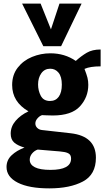

<svg xmlns="http://www.w3.org/2000/svg" viewBox="-20 -864 575 1059"><path d="M16 57Q16 19 44 -7.5Q72 -34 115 -50Q77 -61 58 -78Q39 -95 39 -127Q39 -166 66 -197.5Q93 -229 137 -250Q47 -302 47 -395Q47 -451 77.5 -490.5Q108 -530 156.5 -550Q205 -570 258 -570Q337 -570 398 -528Q428 -555 458.5 -573Q489 -591 535 -591V-498Q477 -498 446 -484Q458 -453 462.5 -435Q467 -417 467 -396Q467 -328 421 -277.5Q375 -227 271 -227L234 -228Q225 -229 212 -229Q199 -225 187 -211.5Q175 -198 175 -183Q175 -169 185 -159Q195 -149 210 -147L370 -129Q509 -113 509 6Q509 99 437.5 137Q366 175 252 175Q140 175 78 143.5Q16 112 16 57ZM321 -397Q321 -441 303 -463Q285 -485 257 -485Q226 -485 208 -460Q190 -435 190 -398Q190 -364 205 -335.5Q220 -307 256 -307Q287 -307 304 -330.5Q321 -354 321 -397ZM372 11Q372 -6 363 -14Q354 -22 334.5 -25.5Q315 -29 271 -32L188 -39Q170 -33 157 -17.5Q144 -2 144 17Q144 44 172.5 58.5Q201 73 258 73Q372 73 372 11ZM219 -609 102 -844H204L261 -702L308 -844H430L317 -609Z"/></svg>

Font: Francois One
Style: Regular
Weight: 400
Designer: Vernon Adams
Foundry: Vernon Adams
Version: Version 2.000